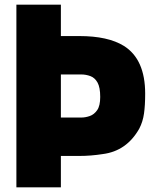

<svg xmlns="http://www.w3.org/2000/svg" viewBox="-20 -800 660 820"><path d="M240 0H50V-780H240V-646H319Q441 -646 509 -604Q600 -547 600 -400Q600 -350 595 -315Q590 -280 575 -251Q521 -155 419 -142Q368 -134 319 -134H240ZM327 -298Q345 -298 363.5 -304.5Q382 -311 395 -329.5Q408 -348 408 -386Q408 -427 396.5 -447.5Q385 -468 366 -475Q347 -482 327 -482H240V-298Z"/></svg>

Font: Tanohe Sans Black
Style: Regular
Weight: 900
Designer: Village Type and Design LLC & Cristiano Sobral
Foundry: Cooper Hewitt Smithsonian Design Museum
Version: Version 1.00;March 11, 2020;FontCreator 12.0.0.2522 64-bit; 